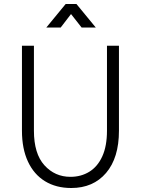

<svg xmlns="http://www.w3.org/2000/svg" viewBox="-20 -930 706 962"><path d="M337 12Q261 12 205.5 -22Q150 -56 120 -120.5Q90 -185 90 -275V-701H150V-275Q150 -160 202.5 -102Q255 -44 333 -44Q386 -44 427.5 -69.5Q469 -95 492.5 -146.5Q516 -198 516 -275V-701H576V-275Q576 -139 511.5 -63.5Q447 12 337 12ZM212 -792 309 -910H363L460 -792H389L308 -895H363L284 -792Z"/></svg>

Font: Inclusive Sans Light
Style: Regular
Weight: 300
Designer: Olivia King
Foundry: Olivia King
Version: Version 2.004